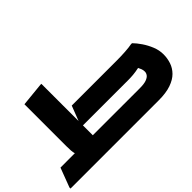

<svg xmlns="http://www.w3.org/2000/svg" viewBox="-101 -1151 1541 1541"><g transform="rotate(-45 670.0 -380.0)"><path d="M0 0V-12L62 -176H225Q220 -192 218.5 -214Q217 -236 217 -264V-740L417 -760H429V-337L478 -464H986Q1037 -464 1084.5 -467Q1132 -470 1162 -476H1174Q1200 -450 1226.5 -411Q1253 -372 1271.5 -326.5Q1290 -281 1290 -234Q1290 -189 1276 -147Q1262 -105 1229.5 -72Q1197 -39 1141 -19.5Q1085 0 1002 0ZM942 -288H429V-176H962Q1012 -176 1038.5 -186Q1065 -196 1075.5 -211Q1086 -226 1086 -242Q1086 -260 1080 -275Q1074 -290 1068 -301Q1029 -293 1000 -290.5Q971 -288 942 -288Z"/></g></svg>

Font: Kufam Black
Style: Italic
Weight: 900
Italic angle: -11°
Designer: Artur Schmal
Foundry: Original Type
Version: Version 1.301; ttfautohint (v1.8.3)